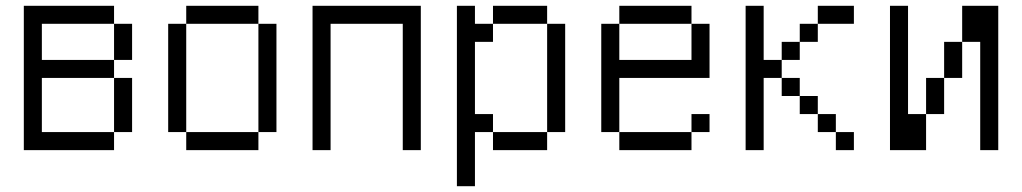

<svg xmlns="http://www.w3.org/2000/svg" viewBox="-20 -520 3540 665"><path d="M62.5 -500Q62.5 -500 62.5 0H375V-62.5H125V-250H375V-62.5H437.5V-250H375V-312.5H125Q125 -312.5 125 -437.5H375Q375 -437.5 375 -312.5H437.5Q437.5 -312.5 437.5 -437.5H375V-500Z M625 -62.5V0H875V-62.5ZM625 -62.5Q625 -62.5 625 -437.5H562.5Q562.5 -437.5 562.5 -62.5ZM875 -62.5H937.5Q937.5 -62.5 937.5 -437.5H875Q875 -437.5 875 -62.5ZM625 -437.5H875V-500H625Z M1062.5 -500Q1062.5 -500 1062.5 0H1125V-437.5H1375V0H1437.5Q1437.5 0 1437.5 -500Z M1562.5 -500Q1562.5 -500 1562.5 125H1625V-62.5H1687.5V0H1875V-62.5H1687.5V-125H1625Q1625 -125 1625 -375H1687.5V-437.5H1625V-500ZM1875 -62.5H1937.5Q1937.5 -62.5 1937.5 -437.5H1875Q1875 -437.5 1875 -62.5ZM1687.5 -437.5H1875V-500H1687.5Z M2437.5 -62.5V-125H2375V-62.5H2125V0H2375V-62.5ZM2125 -62.5V-250H2437.5V-437.5H2375Q2375 -437.5 2375 -312.5H2125Q2125 -312.5 2125 -437.5H2062.5Q2062.5 -437.5 2062.5 -62.5ZM2125 -437.5H2375V-500H2125Z M2937.5 0V-62.5H2875V0ZM2937.5 -437.5V-500H2812.5V-437.5H2750V-375H2687.5V-312.5H2625V-500H2562.5Q2562.5 -500 2562.5 0H2625Q2625 0 2625 -250H2687.5V-187.5H2750V-125H2812.5V-62.5H2875V-125H2812.5V-187.5H2750V-250H2687.5V-312.5H2750V-375H2812.5V-437.5Z M3062.5 -500Q3062.5 -500 3062.5 0H3187.5Q3187.5 0 3187.5 -125H3125Q3125 -125 3125 -500ZM3375 -375Q3375 -375 3375 0H3437.5Q3437.5 0 3437.5 -500H3312.5Q3312.5 -500 3312.5 -375H3250Q3250 -375 3250 -250H3187.5Q3187.5 -250 3187.5 -125H3250Q3250 -125 3250 -250H3312.5Q3312.5 -250 3312.5 -375Z"/></svg>

Font: UnifontExMono
Style: Regular
Weight: 500
Version: Version 15.0.06